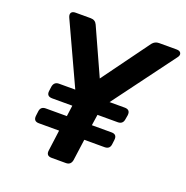

<svg xmlns="http://www.w3.org/2000/svg" viewBox="-132 -867 959 989"><g transform="rotate(20 347.5 -372.5)"><path d="M133 -145Q102 -145 106 -177L109 -201Q112 -229 141 -229H256L264 -289H154Q121 -289 126 -321L129 -344Q134 -372 161 -372H250L94 -710Q87 -726 93 -735.5Q99 -745 116 -745H199Q224 -745 234 -723L349 -469L537 -727Q551 -745 574 -745H670Q688 -745 693.5 -734Q699 -723 688 -709L438 -372H521Q553 -372 549 -340L545 -317Q541 -289 513 -289H402L393 -229H501Q532 -229 528 -197L525 -173Q522 -145 493 -145H382L366 -28Q361 0 334 0H256Q224 0 229 -32L244 -145Z"/></g></svg>

Font: Pitagon Sans Text Bold
Style: Italic
Weight: 700
Italic angle: -8°
Designer: Travis Tran
Foundry: Pitagon
Version: Version 1.001; ttfautohint (v1.8.4.7-5d5b);gftools[0.9.26]